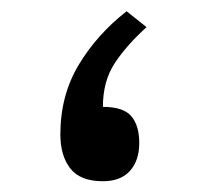

<svg xmlns="http://www.w3.org/2000/svg" viewBox="-20 -329 367 348"><path d="M245.6 -279.8Q209 -246.6 187.7 -214.1Q166.5 -181.6 166.5 -135.3Q203.6 -135.3 218 -118.4Q232.4 -101.6 232.4 -69.8Q232.4 -38.1 215.6 -19.3Q198.7 -0.5 166.5 -0.5Q125.5 -0.5 107.4 -23.7Q89.4 -46.9 89.4 -85.4Q89.4 -156.2 122.8 -211.7Q156.2 -267.1 209.5 -308.6Z"/></svg>

Font: Vazir UI
Style: Regular-UI
Weight: 400
Designer: Saber Rastikerdar
Foundry: Saber Rastikerdar
Version: Version 30.1.0